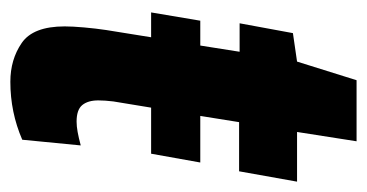

<svg xmlns="http://www.w3.org/2000/svg" viewBox="-189 -510 709 371"><g transform="rotate(90 165.5 -324.5)"><path d="M4 -262 20 -357H68L80 -433H25L44 -536L99 -544L135 -659H253L235 -544H331L311 -432H216L204 -357H294L277 -262H188L176 -189Q175 -181 174.5 -173.5Q174 -166 174 -160Q174 -140 183 -129Q192 -118 215 -118Q224 -118 235 -120Q246 -122 261 -126L250 -13Q197 10 138 10Q95 10 63 -12Q31 -34 31 -95Q31 -110 33 -132.5Q35 -155 38 -175L52 -262Z"/></g></svg>

Font: Georama SemiCondensed
Style: Bold Italic
Weight: 700
Width: 4
Italic angle: -9°
Designer: Jean-Baptiste Levee
Foundry: Production Type
Version: Version 1.000